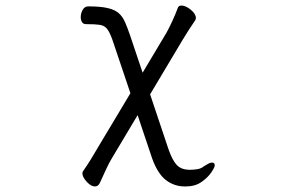

<svg xmlns="http://www.w3.org/2000/svg" viewBox="-20 -511 1040 692"><path d="M646 161Q608 161 578 138Q548 115 528 59L476 -96L384 58Q374 74 362 100Q350 126 340 148Q334 161 322 161Q308 161 292.5 144Q277 127 277 114Q277 108 280 105Q294 85 307 64Q320 43 332 22L450 -175L385 -368Q375 -396 365.5 -407.5Q356 -419 339.5 -421.5Q323 -424 290 -424Q280 -424 275.5 -431.5Q271 -439 271 -449Q271 -463 278 -475.5Q285 -488 298 -488Q342 -488 368 -482Q394 -476 408 -463.5Q422 -451 430.5 -431.5Q439 -412 448 -386L494 -249L580 -393Q590 -411 601.5 -436Q613 -461 621 -483Q624 -491 634 -491Q649 -491 667.5 -476Q686 -461 686 -446Q686 -442 683 -437Q674 -424 661 -404Q648 -384 638 -367L521 -171L588 29Q602 68 617.5 84Q633 100 661 101Q676 101 690 99Q704 97 714 89Q717 87 719.5 85.5Q722 84 724 83Q736 75 744 75Q754 75 754 85Q754 92 741.5 110.5Q729 129 706 145Q683 161 649 161Z"/></svg>

Font: Moon Stars Kai T
Style: Regular
Weight: 400
Designer: GuiWonder
Version: Version 1.101